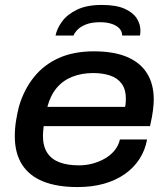

<svg xmlns="http://www.w3.org/2000/svg" viewBox="-20 -746 681 778"><path d="M294 12Q212 12 155.5 -10.5Q99 -33 69.5 -79Q40 -125 40 -194Q40 -226 45 -257Q50 -288 57 -315Q77 -383 117.5 -433.5Q158 -484 218.5 -511Q279 -538 360 -538Q442 -538 495.5 -515Q549 -492 576 -448.5Q603 -405 603 -343Q603 -325 600 -300Q597 -275 588 -235H157Q156 -224 155 -214.5Q154 -205 154 -196Q154 -154 171 -127.5Q188 -101 220.5 -88.5Q253 -76 300 -76Q328 -76 354.5 -83Q381 -90 404 -103Q427 -116 443.5 -135.5Q460 -155 466 -181H576Q568 -137 545 -101.5Q522 -66 485.5 -40.5Q449 -15 401 -1.5Q353 12 294 12ZM172 -313H487Q489 -323 489.5 -331.5Q490 -340 490 -347Q490 -384 473 -407Q456 -430 426 -440Q396 -450 358 -450Q311 -450 273 -435Q235 -420 209.5 -389.5Q184 -359 172 -313ZM392 -726Q450 -726 484 -711Q518 -696 533.5 -672.5Q549 -649 549 -622Q549 -617 548.5 -612Q548 -607 547 -602H475Q475 -619 463.5 -631Q452 -643 432 -649.5Q412 -656 386 -656Q351 -656 328.5 -647Q306 -638 294 -625.5Q282 -613 278 -602H205Q211 -631 232 -659.5Q253 -688 292.5 -707Q332 -726 392 -726Z"/></svg>

Font: Archivo SemiExpanded Medium
Style: Italic
Weight: 500
Width: 6
Italic angle: -10°
Designer: Hector Gatti
Foundry: Omnibus-Type
Version: Version 2.001